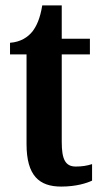

<svg xmlns="http://www.w3.org/2000/svg" viewBox="-20 -679 376 709"><path d="M206 10C262 10 301 -3 320 -12V-73C302 -67 282 -64 260 -64C221 -64 208 -91 208 -155V-478H312V-536H208V-659H136C128 -610 115 -583 100 -563C83 -542 57 -524 17 -521V-478H78V-147C78 -30 125 10 206 10Z"/></svg>

Font: Noto Serif Bengali ExtraCondensed
Style: Bold
Weight: 700
Width: 2
Designer: Juan Bruce, Universal Thirst, Indian Type Foundry and the Monotype Design Team.
Foundry: Monotype Imaging Inc.
Version: Version 2.003